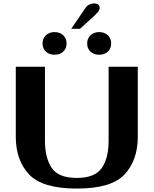

<svg xmlns="http://www.w3.org/2000/svg" viewBox="-20 -1089 895 1119"><path d="M72 -292V-700H242V-269Q242 -170 281 -111Q320 -52 428 -52Q532 -52 572.5 -109Q613 -166 613 -269V-700H783V-292Q783 -155 706 -72.5Q629 10 428 10Q227 10 149.5 -72.5Q72 -155 72 -292ZM479 -1044Q486 -1055 500 -1062Q514 -1069 528 -1069Q561 -1069 561 -1042Q561 -1031 549 -1017Q537 -1003 508 -977L446 -921H395ZM228 -836Q228 -865 247.5 -883.5Q267 -902 298 -902Q329 -902 348.5 -883.5Q368 -865 368 -836Q368 -806 348.5 -788Q329 -770 298 -770Q267 -770 247.5 -788Q228 -806 228 -836ZM488 -836Q488 -865 507.5 -883.5Q527 -902 558 -902Q589 -902 608.5 -883.5Q628 -865 628 -836Q628 -806 608.5 -788Q589 -770 558 -770Q527 -770 507.5 -788Q488 -806 488 -836Z"/></svg>

Font: Fahkwang
Style: Bold
Weight: 700
Designer: Suppakit Chalermlarp | Katatrad Co.,Ltd.
Foundry: Cadson Demak Co.,Ltd.
Version: Version 1.000; ttfautohint (v1.6)